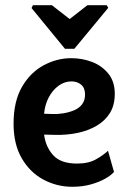

<svg xmlns="http://www.w3.org/2000/svg" viewBox="-20 -712 492 736"><path d="M106 -692H179L247 -639L315 -692H389L395 -682L265 -525H229L101 -681ZM257 4Q198 4 146.5 -23.5Q95 -51 63.5 -105Q32 -159 32 -238Q32 -323 64 -378.5Q96 -434 147 -461.5Q198 -489 253 -489Q295 -489 333 -474.5Q371 -460 395.5 -429.5Q420 -399 420 -353Q420 -309 401.5 -279Q383 -249 350.5 -230Q318 -211 277.5 -202.5Q237 -194 193 -195L149 -196Q155 -149 184 -117Q213 -85 275 -85Q319 -85 347.5 -101Q376 -117 394 -134L417 -53Q406 -40 383 -27Q360 -14 328 -5Q296 4 257 4ZM149 -276 180 -275Q200 -274 222 -277.5Q244 -281 263.5 -289Q283 -297 294.5 -312Q306 -327 306 -350Q306 -375 291 -387.5Q276 -400 254 -400Q227 -400 204 -383Q181 -366 166.5 -338Q152 -310 149 -276Z"/></svg>

Font: Kreon SemiBold
Style: Regular
Weight: 600
Designer: Julia Petretta
Foundry: Julia Petretta and Eli Heuer
Version: Version 2.002